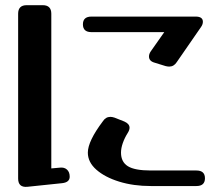

<svg xmlns="http://www.w3.org/2000/svg" viewBox="-20 -718 861 741"><path d="M211 -71Q228 -73 238.5 -63.5Q249 -54 249 -36Q249 -14 219 -11L85 3Q50 6 50 -29V-665Q50 -698 83 -698H145Q178 -698 178 -665V-68ZM662 -478Q651 -461 633 -461Q630 -461 626.5 -461.5Q623 -462 619 -463L577 -476Q555 -482 555 -500Q555 -510 562 -520L614 -594H333Q300 -594 300 -624Q300 -654 333 -654H735Q763 -654 763 -634Q763 -624 756 -614ZM738 -60Q771 -60 771 -30Q771 0 738 0H562Q495 0 440 -17Q385 -34 352 -63Q319 -92 319 -129Q319 -173 377 -250Q388 -267 406 -267Q413 -267 422 -264L460 -249Q480 -240 480 -225Q480 -216 473 -205Q461 -186 454 -166Q447 -146 447 -129Q447 -93 473.5 -76.5Q500 -60 562 -60Z"/></svg>

Font: Yusei Magic
Style: Regular
Weight: 400
Designer: Tanukizamurai
Foundry: Yusei Magic Project
Version: Version 1.200